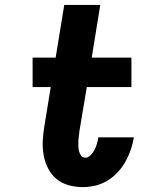

<svg xmlns="http://www.w3.org/2000/svg" viewBox="-20 -755 640 783"><path d="M318 8Q287 8 259 0Q231 -8 210 -25.5Q189 -43 176 -68.5Q163 -94 158 -122.5Q153 -151 154.5 -181Q156 -211 161 -241L187 -400H113V-520H207L242 -735H389L354 -520H516V-400H334L304 -221Q303 -211 301.5 -200.5Q300 -190 299.5 -179.5Q299 -169 299.5 -158.5Q300 -148 302.5 -138Q305 -128 311 -120Q317 -112 328 -112Q340 -112 350 -122.5Q360 -133 366 -145Q372 -157 375.5 -169.5Q379 -182 381 -195H526Q522 -170 513.5 -145Q505 -120 492 -96.5Q479 -73 460 -52.5Q441 -32 417.5 -18Q394 -4 368.5 2Q343 8 318 8Z"/></svg>

Font: Iosevka Heavy Extended Oblique
Style: Regular
Weight: 900
Width: 7
Italic angle: -9°
Monospace: yes
Designer: Belleve Invis
Foundry: Belleve Invis
Version: Version 32.5.0; ttfautohint (v1.8.4)